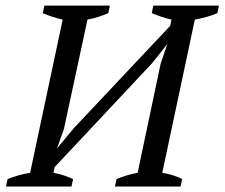

<svg xmlns="http://www.w3.org/2000/svg" viewBox="-20 -683 822 703"><path d="M241.7 0H2L7.8 -27.3Q51.3 -44.4 90.3 -50.3L209.5 -611.3Q172.4 -619.6 136.7 -634.8L142.6 -662.6H382.3L376.5 -634.8Q359.9 -627.9 341.3 -621.6Q322.8 -615.2 300.3 -611.3L213.9 -210L188.5 -139.2L250 -213.4L603 -588.4L607.9 -611.3Q586.4 -616.2 568.8 -622.3Q551.3 -628.4 535.6 -634.8L541.5 -662.6H781.7L775.9 -634.8Q757.3 -627 736.3 -621.1Q715.3 -615.2 693.4 -611.3L574.2 -50.3Q595.7 -46.4 613.5 -41Q631.3 -35.6 647 -27.3L641.1 0H400.9L406.7 -27.3Q423.3 -34.2 442.6 -40.3Q461.9 -46.4 483.9 -50.3L568.4 -450.7L592.8 -522L536.1 -450.7L180.2 -71.3L175.8 -50.3Q197.3 -46.4 214.6 -40.5Q231.9 -34.7 247.6 -27.3Z"/></svg>

Font: PT Astra Serif
Style: Italic
Weight: 400
Italic angle: -16°
Designer: A.Korolkova, I. Chaeva
Foundry: ParaType Ltd
Version: Version 1.001